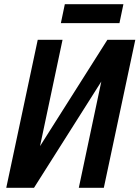

<svg xmlns="http://www.w3.org/2000/svg" viewBox="-20 -901 669 921"><path d="M10 0 161 -710H280L172 -200L495 -710H629L478 0H358L466 -510L143 0ZM272 -790 291 -881H572L553 -790Z"/></svg>

Font: Geist Mono SemiBold
Style: Italic
Weight: 600
Italic angle: -12°
Monospace: yes
Designer: Basement.studio, Andrés Briganti, Mateo Zaragoza
Foundry: Basement.studio, Vercel, Andrés Briganti, Guido Ferreyra, Mateo Zaragoza
Version: Version 1.500; ttfautohint (v1.8.4.7-5d5b)